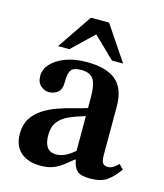

<svg xmlns="http://www.w3.org/2000/svg" viewBox="-105 -760 726 849"><g transform="rotate(15 258.0 -335.0)"><path d="M158 10Q102 10 68.5 -19Q35 -48 35 -104Q35 -145 53 -173.5Q71 -202 100.5 -221Q130 -240 165 -252.5Q200 -265 235 -273.5Q270 -282 297 -291V-337Q297 -401 280.5 -423.5Q264 -446 225 -446Q190 -446 179 -430.5Q168 -415 168 -372Q168 -341 151 -327.5Q134 -314 110 -314Q91 -314 73.5 -329Q56 -344 56 -374Q56 -404 78.5 -429Q101 -454 142.5 -470Q184 -486 240 -486Q330 -486 374 -449Q418 -412 418 -331V-110Q418 -80 425.5 -71Q433 -62 449 -62Q462 -62 473.5 -69.5Q485 -77 496 -88L516 -68Q491 -32 463.5 -12Q436 8 386 8Q343 8 326.5 -7Q310 -22 304 -56H300Q276 -36 256.5 -21.5Q237 -7 214.5 1.5Q192 10 158 10ZM297 -95V-254Q256 -242 224.5 -228Q193 -214 175.5 -191Q158 -168 158 -130Q158 -56 213 -56Q253 -56 297 -95ZM150 -521H98L206 -680H289L396 -521H345L248 -615Z"/></g></svg>

Font: STIX Two Text SemiBold
Style: Regular
Weight: 600
Designer: Ross Mills, John Hudson & Paul Hanslow, Tiro Typeworks Ltd; with prior portions MicroPress Inc., and Coen Hoffman.
Foundry: Tiro Typeworks Ltd
Version: Version 2.13 b171